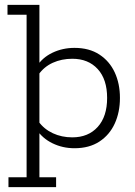

<svg xmlns="http://www.w3.org/2000/svg" viewBox="-20 -603 558 794"><path d="M15 171V130H90V-542H11V-583H143V-332L131 -327Q155 -365 197 -385Q239 -405 288 -405Q349 -405 391 -377.5Q433 -350 454.5 -303.5Q476 -257 476 -198Q476 -139 454.5 -92Q433 -45 391 -17.5Q349 10 288 10Q239 10 197 -10.5Q155 -31 131 -68L143 -63V130H212V171ZM279 -35Q345 -35 384 -78Q423 -121 423 -198Q423 -275 384 -317.5Q345 -360 279 -360Q235 -360 198.5 -343.5Q162 -327 139 -294L143 -319V-74L139 -101Q162 -69 198.5 -52Q235 -35 279 -35Z"/></svg>

Font: Rokkitt SemiBold Light
Style: Regular
Weight: 300
Version: Version 3.103